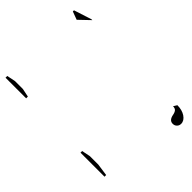

<svg xmlns="http://www.w3.org/2000/svg" viewBox="-132 -1196 1561 1561"><g transform="rotate(45 649.0 -415.0)"><path d="M99 -742C99 -742 191 -830 191 -830C191 -830 181 -830 181 -830C181 -830 29 -781 29 -781C29 -781 29 -768 29 -768C29 -768 99 -742 99 -742ZM187 -35C187 -35 97 -35 97 -35C97 -35 23 -20 23 -20C23 -20 23 0 23 0C23 0 260 0 260 0C260 0 260 -20 260 -20C260 -20 187 -35 187 -35Z M1055 -34C1055 -34 960 -34 960 -34C960 -34 885 -19 885 -19C885 -19 885 0 885 0C885 0 1161 0 1161 0C1161 0 1161 -19 1161 -19C1161 -19 1055 -34 1055 -34ZM1169 -830C1169 -830 1150 -799 1150 -799C1165 -799 1177 -795 1184 -787C1191 -779 1197 -766 1200 -747C1200 -747 1200 -747 1200 -747C1207 -713 1223 -696 1249 -696C1249 -696 1249 -696 1249 -696C1264 -696 1275 -701 1284 -710C1293 -719 1298 -730 1298 -745C1298 -745 1298 -745 1298 -745C1298 -769 1285 -789 1260 -806C1235 -822 1205 -830 1169 -830Z"/></g></svg>

Font: Only Serifs
Style: Regular
Weight: 500
Designer: Matt LaGrandeur
Version: Version 0.001